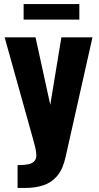

<svg xmlns="http://www.w3.org/2000/svg" viewBox="-20 -763 488 951"><path d="M67 168V55Q98 55 118.5 51Q139 47 149.5 36Q160 25 160 6Q160 -11 154 -35.5Q148 -60 139 -91L3 -578H156L229 -244L284 -578H438L305 14Q292 74 264 107.5Q236 141 195.5 154.5Q155 168 104 168ZM97 -666V-743H373V-666Z"/></svg>

Font: Oswald
Style: Bold
Weight: 700
Designer: Vernon Adams
Foundry: Vernon Adams
Version: Version 4.103;gftools[0.9.33.dev8+g029e19f]